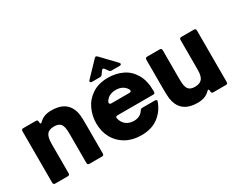

<svg xmlns="http://www.w3.org/2000/svg" viewBox="-102 -1243 2101 1702"><g transform="rotate(-30 948.0 -392.0)"><path d="M75 0Q55 0 55 -20V-547Q55 -567 75 -567H203Q223 -567 223 -547V-541Q223 -526 231 -526Q238 -526 245 -534Q269 -558 299 -568.5Q329 -579 368 -579Q508 -579 551 -481Q566 -448 569.5 -414.5Q573 -381 573 -317V-20Q573 0 553 0H425Q405 0 405 -20V-319Q405 -361 399.5 -385Q394 -409 381 -423Q361 -444 319 -444Q265 -444 244 -415Q223 -387 223 -319V-20Q223 0 203 0Z M656 -279Q656 -355 687.5 -423.5Q719 -492 784.5 -535.5Q850 -579 947 -579Q1026 -579 1092.5 -548Q1159 -517 1199.5 -449Q1240 -381 1240 -277V-268Q1240 -248 1220 -248H854Q843 -248 838.5 -242Q834 -236 837 -226Q844 -197 861 -175Q895 -132 961 -132Q993 -132 1017 -145.5Q1041 -159 1055 -182Q1064 -196 1078 -196H1207Q1218 -196 1223 -191Q1228 -186 1226 -179Q1197 -94 1128.5 -41Q1060 12 952 12Q864 12 796.5 -25.5Q729 -63 692.5 -129Q656 -195 656 -279ZM1046 -367Q1054 -367 1059.5 -371Q1065 -375 1065 -382L1063 -390Q1053 -408 1043 -418Q1010 -451 953 -451Q896 -451 863 -418Q850 -405 843 -389Q842 -386 842 -382Q842 -375 847 -371Q852 -367 860 -367ZM807 -618Q799 -618 794.5 -621.5Q790 -625 790 -630Q790 -636 796 -643L932 -785Q942 -796 949 -796Q955 -796 966 -785L1102 -643Q1108 -636 1108 -630Q1108 -625 1103.5 -621.5Q1099 -618 1091 -618H1009Q994 -618 985 -630L963 -661Q957 -670 949 -670Q941 -670 935 -661L913 -630Q905 -618 889 -618Z M1345 -86Q1332 -115 1327.5 -147.5Q1323 -180 1323 -250V-547Q1323 -567 1343 -567H1471Q1491 -567 1491 -547V-248Q1491 -206 1496.5 -182Q1502 -158 1515 -144Q1535 -123 1577 -123Q1629 -123 1652 -152Q1663 -167 1668 -189.5Q1673 -212 1673 -248V-547Q1673 -567 1693 -567H1821Q1841 -567 1841 -547V-20Q1841 0 1821 0H1693Q1673 0 1673 -20V-25Q1673 -42 1664 -42Q1659 -42 1653 -35Q1630 -11 1599.5 0.5Q1569 12 1528 12Q1389 12 1345 -86Z"/></g></svg>

Font: Open Sauce Two Black
Style: Regular
Weight: 900
Designer: Alfredo Marco Pradil
Foundry: Creative Sauce Fz LLC
Version: Version 1.477